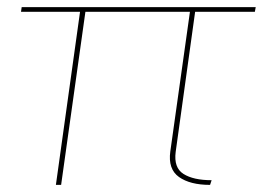

<svg xmlns="http://www.w3.org/2000/svg" viewBox="-20 -520 739 540"><path d="M696.8 -486.8H528.8L474.1 -92.8Q468.3 -48.3 496.1 -30.8Q523.9 -13.2 575.2 -13.2L570.8 0Q514.6 0 483.4 -22.2Q452.1 -44.4 459 -94.2L514.2 -486.8H220.2L151.9 0H137.2L205.1 -486.8H39.1L41 -500H699.2Z"/></svg>

Font: Human Sans Thin
Style: Italic
Weight: 100
Italic angle: -8°
Designer: Tim Radville
Foundry: Continuum
Version: Version 1.000;FEAKit 1.0